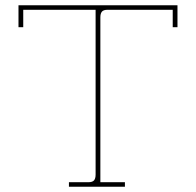

<svg xmlns="http://www.w3.org/2000/svg" viewBox="-20 -707 742 727"><path d="M241 0V-17H314Q330 -17 336 -24Q342 -31 342 -46V-670H68V-604H50V-687H652V-604H634V-670H388Q372 -670 366 -663Q360 -656 360 -641V-17H453V0Z"/></svg>

Font: Grandiflora One
Style: Regular
Weight: 400
Designer: Haesung Cho
Foundry: JAMO
Version: Version 1.000; ttfautohint (v1.8.4.7-5d5b);gftools[0.9.28]